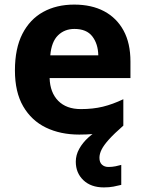

<svg xmlns="http://www.w3.org/2000/svg" viewBox="-20 -576 631 836"><path d="M413 111Q413 131 424 141Q435 151 452 151Q468 151 483 148Q498 145 508 142V229Q492 233 474 236.5Q456 240 432 240Q376 240 343 208.5Q310 177 310 128Q310 99 325 72Q340 45 365 22.5Q390 0 420 -17L517 -29Q477 6 454.5 31Q432 56 422.5 75Q413 94 413 111ZM303 -556Q379 -556 433.5 -527Q488 -498 518 -443Q548 -388 548 -308V-236H196Q198 -173 233.5 -137Q269 -101 332 -101Q385 -101 428 -111.5Q471 -122 517 -144V-29Q477 -9 432.5 0.5Q388 10 325 10Q243 10 180 -20.5Q117 -51 81 -113Q45 -175 45 -269Q45 -365 77.5 -428.5Q110 -492 168 -524Q226 -556 303 -556ZM304 -450Q261 -450 232.5 -422Q204 -394 199 -335H408Q407 -385 382 -417.5Q357 -450 304 -450Z"/></svg>

Font: Noto Sans Sora Sompeng
Style: Bold
Weight: 700
Designer: Monotype Design Team. David Williams.
Foundry: Monotype Imaging Inc.
Version: Version 2.101